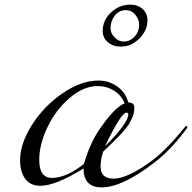

<svg xmlns="http://www.w3.org/2000/svg" viewBox="-20 -800 832 832"><path d="M425 -666Q425 -712 461 -746Q497 -780 545 -780Q577 -780 598 -761Q619 -742 619 -712Q619 -668 584 -633Q549 -598 503 -598Q470 -598 447.5 -617Q425 -636 425 -666ZM525 -756Q496 -756 477.5 -732.5Q459 -709 459 -678Q459 -656 476.5 -638Q494 -620 515 -620Q543 -620 563 -641Q583 -662 583 -694Q583 -716 566.5 -736Q550 -756 525 -756ZM652 -98Q511 12 420 12Q342 12 342 -70Q221 5 155 5Q111 5 89 -25.5Q67 -56 67 -105Q67 -178 119 -259.5Q171 -341 251.5 -396Q332 -451 407 -451Q450 -451 486.5 -426.5Q523 -402 536 -356Q562 -356 562 -334Q562 -321 559.5 -309Q557 -297 550.5 -284.5Q544 -272 539.5 -263.5Q535 -255 524 -242Q513 -229 508.5 -224Q504 -219 490.5 -205Q477 -191 474 -188Q468 -182 452 -167Q436 -152 428 -144Q416 -113 416 -78Q416 -26 472 -26Q535 -26 644 -108Q706 -156 780 -248Q784 -254 788 -254Q792 -254 792 -250Q792 -248 790 -244Q722 -152 652 -98ZM404 -427Q341 -427 280.5 -374.5Q220 -322 185 -247.5Q150 -173 150 -107Q150 -29 205 -29Q267 -29 344 -90Q371 -186 420 -252Q480 -337 520 -352Q507 -386 475 -406.5Q443 -427 404 -427ZM435 -166Q536 -267 536 -304Q536 -312 528 -312Q505 -312 435 -166Z"/></svg>

Font: Miama Nueva
Style: Medium
Weight: 400
Italic angle: -28°
Version: Version 1.0